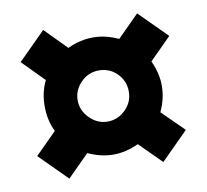

<svg xmlns="http://www.w3.org/2000/svg" viewBox="-62 -570 685 636"><g transform="rotate(-10 280.0 -252.0)"><path d="M30 -94 122 -2 195 -75Q238 -55 280 -55Q322 -55 365 -75L438 -2L530 -94L457 -166Q477 -209 477 -252Q477 -294 457 -337L530 -410L438 -502L365 -429Q322 -449 280 -449Q237 -449 194 -429L122 -502L30 -410L102 -337Q83 -299 83 -252Q83 -204 102 -166ZM280 -166Q246 -166 220 -192Q194 -218 194 -252Q194 -287 220 -313Q245 -338 280 -338Q316 -338 341 -313Q366 -288 366 -252Q366 -217 341 -192Q315 -166 280 -166Z"/></g></svg>

Font: Online Auction - Bold
Style: Bold
Weight: 500
Designer: Mohamed Mostafa, the designer of Online Auction
Foundry: Kief Type Foundry
Version: ""